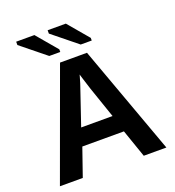

<svg xmlns="http://www.w3.org/2000/svg" viewBox="-157 -1015 1035 1137"><g transform="rotate(-20 361.0 -446.5)"><path d="M553.2 0 492.2 -175.8H230L168.9 0H24.9L275.9 -688H445.8L695.8 0ZM360.8 -582 357.9 -571.3Q353 -553.7 346.2 -531.2Q339.4 -508.8 262.2 -284.2H460L392.1 -481.9L371.1 -548.3ZM272.5 -872.1V-893.1H387.2L497.1 -763.2V-746.6H427.7ZM74.2 -872.1V-893.1H189L298.8 -763.2V-746.6H229.5Z"/></g></svg>

Font: Arial
Style: Bold
Weight: 700
Designer: Steve Matteson
Foundry: Ascender Corporation
Version: Version 2.00.3